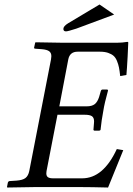

<svg xmlns="http://www.w3.org/2000/svg" viewBox="-20 -836 593 858"><path d="M274.9 -695.8Q263.2 -695.8 263.2 -707Q263.2 -718.8 284.2 -731.9L424.8 -815.9L490.2 -771L320.8 -708Q283.2 -695.8 274.9 -695.8ZM553.2 -646Q553.2 -636.7 550.3 -582.3Q547.4 -527.8 544.9 -501L517.1 -496.1Q514.6 -519.5 511.7 -534.2Q508.8 -548.8 502.7 -563.7Q496.6 -578.6 487.3 -586.7Q478 -594.7 462.9 -599.9Q447.8 -605 426.8 -605H327.1Q292 -605 285.2 -570.8L245.1 -360.8H367.2Q391.1 -360.8 403.6 -370.8Q416 -380.9 422.9 -402.8L430.2 -428.2Q432.1 -436 439 -436H460L462.9 -432.1Q446.8 -374 441.9 -341.8Q433.6 -298.8 429.2 -254.9L423.8 -252H402.8Q399.4 -252 398.2 -254.6Q397 -257.3 397.9 -259.8L399.9 -285.2Q400.4 -288.1 400.4 -293.5Q400.4 -310.1 390.9 -316.7Q381.3 -323.2 358.9 -323.2H236.8L188 -71.8Q187 -64 187 -61.5Q187 -48.8 194.6 -43.9Q202.1 -39.1 216.8 -39.1H347.2Q441.4 -39.1 502 -169.9L530.8 -165L462.9 2Q386.7 0 340.8 0H134.8Q103 0 13.2 2L11.2 0L15.1 -20Q17.6 -26.9 23.9 -26.9L53.2 -28.8Q81.1 -30.8 93.8 -40.5Q106.4 -50.3 110.8 -71.8L208 -570.8Q209.5 -579.1 209.5 -585Q209.5 -600.1 199.5 -607.2Q189.5 -614.3 167 -616.2L139.2 -618.2Q130.4 -618.2 132.8 -625L137.2 -645L139.2 -647Q229 -645 259.8 -645H502.9Q525.9 -645 548.8 -648.9Q553.2 -648.9 553.2 -646Z"/></svg>

Font: Linux Libertine G
Style: Italic
Weight: 400
Italic angle: -12°
Designer: Philipp H. Poll
Foundry: Philipp H. Poll
Version: Version 5.1.3